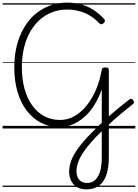

<svg xmlns="http://www.w3.org/2000/svg" viewBox="-20 -981 1053 1466"><path d="M640 465Q599 465 569.5 448.5Q540 432 524 401Q508 370 508 329Q508 294 519.5 258Q531 222 554 184.5Q577 147 610.5 107.5Q644 68 686 26Q736 -25 784 -68.5Q832 -112 878 -150Q924 -188 967 -221Q977 -228 983.5 -226.5Q990 -225 998 -214Q1004 -205 1003 -197.5Q1002 -190 992 -184Q947 -149 900 -109.5Q853 -70 805.5 -25.5Q758 19 710 68Q675 105 648 138.5Q621 172 602 204Q583 236 573.5 266.5Q564 297 564 325Q564 368 585 392Q606 416 645 416Q699 416 728 366Q757 316 757 223V-299Q734 -233 701 -180Q668 -127 626 -89.5Q584 -52 535.5 -31.5Q487 -11 434 -11Q357 -11 293.5 -43.5Q230 -76 184 -136.5Q138 -197 113.5 -280.5Q89 -364 89 -466Q89 -540 102 -604.5Q115 -669 140 -724Q165 -779 200.5 -823Q236 -867 281.5 -897.5Q327 -928 379.5 -944.5Q432 -961 492 -961Q549 -961 599 -947.5Q649 -934 692 -906.5Q735 -879 773 -838Q782 -829 781.5 -821.5Q781 -814 771 -804Q761 -795 753 -795.5Q745 -796 735 -806Q702 -841 663.5 -863.5Q625 -886 582 -897Q539 -908 492 -908Q441 -908 395.5 -893.5Q350 -879 311.5 -852Q273 -825 242.5 -786Q212 -747 190.5 -698Q169 -649 158 -590.5Q147 -532 147 -467Q147 -376 167.5 -302Q188 -228 227 -174.5Q266 -121 319.5 -93Q373 -65 438 -65Q498 -65 550 -95Q602 -125 643.5 -177.5Q685 -230 714 -299Q743 -368 757 -447Q757 -457 763.5 -461.5Q770 -466 784 -466Q811 -466 811 -447V218Q811 300 792 355Q773 410 735 437.5Q697 465 640 465ZM0 436H1013V446H0ZM0 -20H1013V0H0ZM0 -505H1013V-500H0ZM0 -956H1013V-946H0Z"/></svg>

Font: Playwrite HU Guides
Style: Regular
Weight: 400
Designer: Veronika Burian, José Scaglione
Foundry: TypeTogether
Version: Version 1.003